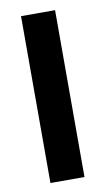

<svg xmlns="http://www.w3.org/2000/svg" viewBox="-73 -633 387 672"><g transform="rotate(-10 120.5 -296.5)"><path d="M51 0H172V-593H51Z"/></g></svg>

Font: Anybody UltraCondensed Thin Medium
Style: Regular
Weight: 500
Version: Version 1.111